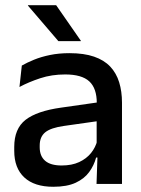

<svg xmlns="http://www.w3.org/2000/svg" viewBox="-20 -704 541 735"><path d="M349.5 0 353.5 -116 350 -131V-285L350.5 -309.5Q350.5 -366 321.8 -392.5Q293 -419 229.5 -419Q178 -419 134 -404.5Q90 -390 54.5 -371L63.5 -453Q83.5 -464.5 110.5 -475.5Q137.5 -486.5 171.5 -493.5Q205.5 -500.5 246 -500.5Q301.5 -500.5 340 -487.2Q378.5 -474 402 -449Q425.5 -424 436.2 -389Q447 -354 447 -311V0ZM184 11Q111.5 11 73 -24.8Q34.5 -60.5 34.5 -126.5V-141.5Q34.5 -211.5 77.8 -245.2Q121 -279 214 -292L361 -313L366.5 -242L225.5 -222Q175 -215 153.5 -197.8Q132 -180.5 132 -147V-140Q132 -106.5 152.8 -88.5Q173.5 -70.5 216 -70.5Q255 -70.5 283 -83.5Q311 -96.5 328.5 -118.2Q346 -140 352.5 -166.5L366 -101H348Q340 -71 321.5 -45.5Q303 -20 269.8 -4.5Q236.5 11 184 11ZM195 -684 289.5 -548V-546.5H203.5L87 -682.5V-684Z"/></svg>

Font: Anek Gurmukhi Medium
Style: Regular
Weight: 500
Designer: Sarang Kulkarni (Gurmukhi), Yesha Goshar (Latin)
Foundry: Ek Type
Version: Version 1.003